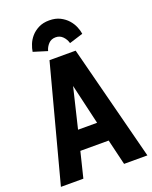

<svg xmlns="http://www.w3.org/2000/svg" viewBox="-163 -985 851 1074"><g transform="rotate(-20 262.0 -448.0)"><path d="M9 0.8H142.6L180 -151.2H348.6L385 0.8H523.8L347 -687H191.4ZM208.4 -266.8 266 -506.2 321.8 -266.8ZM265.2 -896.8Q228.2 -896.8 201.3 -883Q174.4 -869.2 157 -849.1Q139.6 -829 130.4 -805.6Q121.2 -782.2 118.6 -763L201.4 -737.4Q207.6 -760.8 224 -778.2Q240.4 -795.6 266.6 -795.6Q292 -795.6 308.9 -778.2Q325.8 -760.8 332 -737.4L414 -763Q411.6 -782.2 401.9 -805.6Q392.2 -829 374.4 -849.1Q356.6 -869.2 329.7 -883Q302.8 -896.8 265.2 -896.8Z"/></g></svg>

Font: Secuela Light
Style: Regular
Weight: 300
Designer: Fernando Haro
Foundry: deFharo
Version: Version 1.708